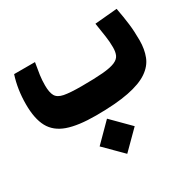

<svg xmlns="http://www.w3.org/2000/svg" viewBox="-133 -493 851 848"><g transform="rotate(-30 293.0 -69.0)"><path d="M248.5 4.9Q158.7 4.9 105.2 -13.9Q51.8 -32.7 28.3 -75.9Q4.9 -119.1 4.9 -192.4Q4.9 -268.6 26.4 -334.5H132.8Q126.5 -298.8 123 -274.2Q119.6 -249.5 119.6 -223.1Q119.6 -187 129.9 -168.9Q140.1 -150.9 169.9 -145Q199.7 -139.2 258.3 -139.2Q326.2 -139.2 366.9 -142.8Q407.7 -146.5 428.7 -155.3Q449.7 -164.1 456.8 -179.4Q463.9 -194.8 463.9 -218.8Q463.9 -247.6 459.7 -275.4Q455.6 -303.2 448.7 -347.7L562.5 -357.9Q571.8 -309.1 576.4 -271Q581.1 -232.9 581.1 -187Q581.1 -141.6 567.1 -106Q553.2 -70.3 517.1 -45.7Q481 -21 416 -8.1Q351.1 4.9 248.5 4.9ZM283.2 220.2 193.8 130.9 283.2 41 372.6 130.9Z"/></g></svg>

Font: Cascadia Code NF
Style: Bold
Weight: 700
Monospace: yes
Designer: Aaron Bell
Foundry: Saja Typeworks
Version: Version 2404.023; ttfautohint (v1.8.4)